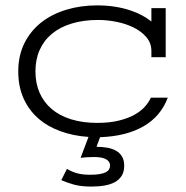

<svg xmlns="http://www.w3.org/2000/svg" viewBox="-20 -498 691 714"><path d="M543 -285.2V-308.1Q543 -337.9 524.2 -359.9Q505.4 -381.8 476.3 -396Q447.3 -410.2 412.4 -417Q377.4 -423.8 345.2 -423.8Q290.5 -423.8 247.1 -410.6Q203.6 -397.5 173.6 -372.8Q143.6 -348.1 127.7 -312.7Q111.8 -277.3 111.8 -232.9Q111.8 -188 127.4 -152.6Q143.1 -117.2 172.6 -92.3Q202.1 -67.4 244.9 -54.2Q287.6 -41 341.8 -41Q387.7 -41 422.1 -49.6Q456.5 -58.1 480.5 -71.5Q504.4 -85 519 -101.6Q533.7 -118.2 541 -134.8H604Q577.6 -64.9 513.4 -28.1Q449.2 8.8 352.1 12.2L338.9 47.9Q360.4 47.9 379.2 51.3Q397.9 54.7 411.9 62.7Q425.8 70.8 433.8 84.2Q441.9 97.7 441.9 118.2Q441.9 140.1 432.9 155Q423.8 169.9 407.7 179Q391.6 188 369.1 191.9Q346.7 195.8 319.8 195.8Q280.3 195.8 253.2 188Q226.1 180.2 208 171.9L229 129.9Q246.1 140.6 266.4 146.2Q286.6 151.9 315.9 151.9Q336.4 151.9 350.6 149.4Q364.7 147 373.3 142.6Q381.8 138.2 385.5 131.8Q389.2 125.5 389.2 118.2Q389.2 108.9 384.3 102.5Q379.4 96.2 371.1 92.5Q362.8 88.9 352.3 87.4Q341.8 85.9 330.1 85.9Q317.4 85.9 304.2 86.7Q291 87.4 279.8 88.9L309.1 11.2Q252 7.3 204.1 -10.3Q156.2 -27.8 121.6 -58.3Q86.9 -88.9 67.4 -132.6Q47.9 -176.3 47.9 -231.9Q47.9 -291.5 70.8 -337.4Q93.8 -383.3 133.5 -414.6Q173.3 -445.8 226.8 -461.9Q280.3 -478 340.8 -478Q376.5 -478 407.2 -473.1Q438 -468.3 463.6 -459.7Q489.3 -451.2 509 -440.4Q528.8 -429.7 543 -418V-467.8H596.2V-285.2Z"/></svg>

Font: Stint Ultra Expanded
Style: Regular
Weight: 400
Width: 7
Designer: Astigmatic (AOETI)
Foundry: Astigmatic (AOETI)
Version: Version 1.000